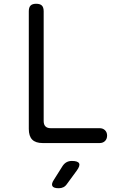

<svg xmlns="http://www.w3.org/2000/svg" viewBox="-20 -760 640 1020"><path d="M207 0Q169 0 151 -18.5Q133 -37 133 -75V-700Q133 -721 142.5 -730.5Q152 -740 172 -740Q193 -740 202.5 -730.5Q212 -721 212 -700V-117Q212 -98 221.5 -88.5Q231 -79 249 -79H509Q527 -79 538 -68Q549 -57 549 -40Q549 -22 538 -11Q527 0 509 0ZM267 194 313 121Q322 108 334 101.5Q346 95 362 95Q393 95 400 107.5Q407 120 388 146L336 217Q328 229 317 234.5Q306 240 292 240Q264 240 258 228Q252 216 267 194Z"/></svg>

Font: Maple Mono Normal NL Light
Style: Regular
Weight: 300
Monospace: yes
Designer: subframe7536
Version: Version 7.000